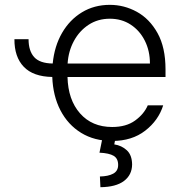

<svg xmlns="http://www.w3.org/2000/svg" viewBox="-20 -573 762 796"><path d="M39.8 -410.5H98.4Q98.4 -361.9 121.8 -336.1Q145.2 -310.4 198.5 -309.7Q205.6 -381.7 237.2 -436.4Q268.8 -491.1 319.8 -522Q370.7 -552.9 435.4 -552.9Q494.7 -552.9 547.4 -524Q600.1 -495 633.2 -435.7Q666.2 -376.4 666.2 -285.2V-253.9H259.9Q262.1 -159.4 311.8 -103Q361.5 -46.5 445 -46.5Q503.2 -46.5 540.1 -73.3Q577.1 -100.1 592.7 -136.4H656.6Q637.1 -73.9 582 -31.2Q527 11.4 445 11.4Q371.1 11.4 316.4 -22.2Q261.7 -55.8 230.6 -115.6Q199.6 -175.4 196.7 -253.9Q117.5 -255.3 78.5 -296.2Q39.4 -337 39.8 -410.5ZM260.3 -309.7H601.6Q601.6 -362.2 580.4 -404.3Q559.3 -446.4 521.8 -470.9Q484.4 -495.4 435.4 -495.4Q385.7 -495.4 347.3 -470.2Q308.9 -445 286.2 -402.7Q263.5 -360.4 260.3 -309.7ZM405.2 -2.8H459.2L453.8 25.6Q484.4 30.2 505.9 50.1Q527.3 70 527.7 109Q527.3 152 494.1 177.2Q460.9 202.4 396.3 203.1L394.2 158.7Q429.3 158 449.6 146.8Q469.8 135.7 469.8 110.8Q469.8 84.2 451.2 73Q432.5 61.8 392.4 60Z"/></svg>

Font: Inter Zeller Light
Style: Regular
Weight: 300
Designer: Rasmus Andersson; Joe Bland
Foundry: zeller
Version: Version 3.015;git-dec3a8cb1